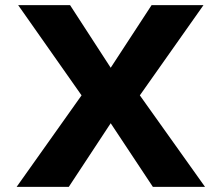

<svg xmlns="http://www.w3.org/2000/svg" viewBox="-20 -731 869 751"><path d="M413 -466 254 -711H51L299 -358L45 0H249L413 -249L578 0H782L527 -358L776 -711H573Z"/></svg>

Font: Asimov
Style: XWid
Weight: 500
Designer: Google
Version: Version 2.000980; 2014